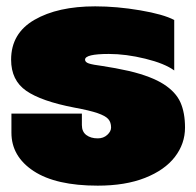

<svg xmlns="http://www.w3.org/2000/svg" viewBox="-20 -570 618 605"><path d="M16 -152V-212H238V-176Q238 -155 252 -144.5Q266 -134 288 -134Q306 -134 318 -145Q330 -156 330 -168Q330 -185 321 -195Q312 -205 287.5 -213.5Q263 -222 214 -231Q110 -251 62.5 -284Q15 -317 15 -382Q15 -465 88.5 -507.5Q162 -550 280 -550Q348 -550 421.5 -537.5Q495 -525 529 -507V-348Q499 -370 438 -385Q377 -400 323 -400Q248 -400 248 -382Q248 -374 260 -370Q272 -366 303 -362Q343 -356 388 -346Q458 -329 496 -304.5Q534 -280 548.5 -247.5Q563 -215 563 -168Q563 -117 531 -75.5Q499 -34 437 -9.5Q375 15 288 15Q156 15 86 -31Q16 -77 16 -152Z"/></svg>

Font: Prompt Black
Style: Regular
Weight: 900
Designer: Katatrad Team
Foundry: CadsonDemak
Version: Version 1.001